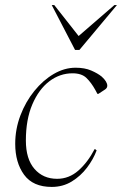

<svg xmlns="http://www.w3.org/2000/svg" viewBox="-20 -727 481 757"><path d="M184 10Q110 10 75 -38Q40 -86 40 -160Q40 -218 60.5 -272Q81 -326 115.5 -368.5Q150 -411 192 -435.5Q234 -460 278 -460Q314 -460 339.5 -449Q365 -438 381 -425Q403 -405 403 -389Q403 -380 394 -374L368 -357H364L356 -372Q340 -401 321 -419.5Q302 -438 266 -438Q216 -438 174.5 -406.5Q133 -375 107.5 -315.5Q82 -256 82 -173Q82 -100 116 -61Q150 -22 205 -22Q252 -22 289 -54.5Q326 -87 353 -139H355L361 -134Q348 -99 323 -66Q298 -33 263 -11.5Q228 10 184 10ZM276 -530 184 -707H194L290 -585L431 -707H441L293 -530Z"/></svg>

Font: Spectral ExtraLight
Style: Italic
Weight: 275
Italic angle: -10°
Designer: Jean-Baptiste Levee
Foundry: Production Type
Version: Version 2.001